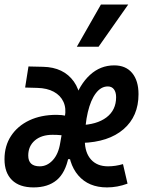

<svg xmlns="http://www.w3.org/2000/svg" viewBox="-32 -815 638 845"><path d="M443.4 -83Q476.1 -83 509.3 -92.8L529.3 -6.8Q484.4 9.8 439 9.8Q357.9 9.8 312.5 -43Q267.1 -95.7 267.1 -189.9Q267.1 -291.5 292.5 -367.2Q317.9 -442.9 363.8 -485.1Q409.7 -527.3 470.7 -527.3Q521.5 -527.3 549.6 -493.7Q577.6 -460 577.6 -400.4Q577.6 -303.2 511.7 -246.3Q445.8 -189.5 328.6 -186L318.4 -264.2Q394 -266.1 436.5 -298.3Q479 -330.6 479 -387.2Q479 -409.2 469.5 -421.9Q460 -434.6 442.4 -434.6Q412.6 -434.6 389.9 -404.8Q367.2 -375 354.5 -321.3Q341.8 -267.6 341.3 -195.8Q341.8 -142.6 368.7 -112.8Q395.5 -83 443.4 -83ZM115.7 9.8Q53.7 9.8 20.8 -22.5Q-12.2 -54.7 -12.2 -114.3Q-12.2 -172.9 16.6 -216.8Q45.4 -260.7 96.9 -285.2Q148.4 -309.6 216.8 -309.6Q239.7 -309.6 262.2 -304.9Q284.7 -300.3 297.9 -292L261.2 -207Q252.9 -218.3 236.6 -220Q220.2 -221.7 199.2 -221.7Q150.4 -221.7 121.3 -196.8Q92.3 -171.9 92.3 -130.4Q92.3 -83 143.1 -83Q175.3 -83 200.2 -109.9Q225.1 -136.7 232.9 -185.5L248 -271.5L309.6 -114.3H227.1L270 -125Q255.9 -54.2 217.3 -22.2Q178.7 9.8 115.7 9.8ZM230.5 -151.4 234.4 -191.4 253.4 -300.8Q260.3 -338.4 247.3 -366.7Q234.4 -395 204.8 -411.1Q175.3 -427.2 131.8 -428.2L78.6 -429.7L93.3 -522.5L157.7 -521Q248 -519 293 -456.1Q337.9 -393.1 315.4 -285.2L287.6 -151.4ZM306.2 -609.4 412.1 -794.9H532.2L401.9 -609.4Z"/></svg>

Font: Cascadia Code
Style: Italic
Weight: 400
Italic angle: -10°
Designer: Aaron Bell
Foundry: Saja Typeworks
Version: Version 2407.024